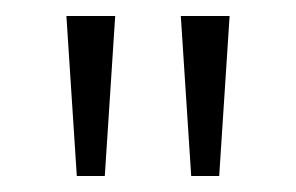

<svg xmlns="http://www.w3.org/2000/svg" viewBox="-20 -719 370 240"><path d="M76 -499H111L124 -699H63ZM219 -499H254L267 -699H206Z"/></svg>

Font: Uncut Sans Light
Style: Regular
Weight: 300
Designer: Kasper Nordkvist
Foundry: UNCUT.wtf
Version: Version 1.304;Glyphs 3.2 (3246)